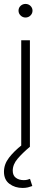

<svg xmlns="http://www.w3.org/2000/svg" viewBox="-23 -743 256 972"><path d="M84.5 0V-539.1H128.4V0ZM91.8 208.5Q52.7 208.5 24.9 187.7Q-2.9 167 -2.9 126.5Q-2.9 88.4 22.7 55.2Q48.3 22 88.4 -9.3L128.4 0Q90.8 31.7 66.2 60.5Q41.5 89.4 41.5 121.1Q41.5 145.5 57.4 157.2Q73.2 168.9 97.2 168.9Q106.4 168.9 114.3 167.2Q122.1 165.5 128.9 162.6L140.6 198.7Q130.4 202.6 118.4 205.6Q106.4 208.5 91.8 208.5ZM106 -654.3Q91.8 -654.3 81.3 -664.6Q70.8 -674.8 70.8 -689Q70.8 -703.6 81.3 -713.4Q91.8 -723.1 106 -723.1Q121.1 -723.1 131.3 -713.1Q141.6 -703.1 141.6 -689Q141.6 -674.8 131.3 -664.6Q121.1 -654.3 106 -654.3Z"/></svg>

Font: Inter 18pt ExtraLight
Style: Regular
Weight: 250
Designer: Rasmus Andersson
Foundry: rsms
Version: Version 4.001;git-66647c0bb